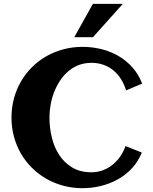

<svg xmlns="http://www.w3.org/2000/svg" viewBox="-20 -963 792 997"><path d="M718.3 -528.8 634.8 -493.7Q625 -525.4 608.6 -551.8Q592.3 -578.1 569.6 -596.9Q546.9 -615.7 518.1 -626.2Q489.3 -636.7 455.1 -636.7Q418.5 -636.7 387.9 -624.8Q357.4 -612.8 333.3 -591.8Q309.1 -570.8 291 -543Q272.9 -515.1 260.7 -483.6Q248.5 -452.1 242.7 -418.5Q236.8 -384.8 236.8 -352.5Q236.8 -301.3 248.8 -250.5Q260.7 -199.7 286.9 -159.2Q313 -118.7 354.5 -93.5Q396 -68.4 455.1 -68.4Q486.3 -68.4 514.2 -78.9Q542 -89.4 564.7 -107.7Q587.4 -126 604.5 -150.9Q621.6 -175.8 631.8 -204.6L716.3 -170.9Q697.8 -124.5 665.5 -89.6Q633.3 -54.7 592 -31.7Q550.8 -8.8 503.7 2.7Q456.5 14.2 408.7 14.2Q356.9 14.2 309.3 1.5Q261.7 -11.2 220.7 -34.7Q179.7 -58.1 146.2 -91.3Q112.8 -124.5 89.1 -165Q65.4 -205.6 52.5 -253.2Q39.6 -300.8 39.6 -352.5Q39.6 -404.3 52.5 -451.9Q65.4 -499.5 89.1 -540.3Q112.8 -581.1 146.2 -614.3Q179.7 -647.5 220.7 -670.9Q261.7 -694.3 309.3 -707Q356.9 -719.7 408.7 -719.7Q458.5 -719.7 506.1 -708Q553.7 -696.3 594.7 -672.6Q635.7 -648.9 667.7 -613Q699.7 -577.1 718.3 -528.8ZM617.7 -942.9 462.9 -770H365.7L462.4 -942.9Z"/></svg>

Font: Aclonica
Style: Regular
Weight: 400
Version: Version 1.001